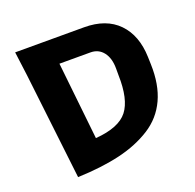

<svg xmlns="http://www.w3.org/2000/svg" viewBox="-107 -683 818 804"><g transform="rotate(-20 302.5 -280.5)"><path d="M557 -330Q560 -239 530 -174Q500 -109 439 -70.5Q378 -32 297.5 -13Q217 6 109 10L54 -463L40 -571H347Q445 -571 499 -515.5Q553 -460 556 -363ZM235 -118Q340 -126 378.5 -175.5Q417 -225 414 -333V-363Q414 -409 393 -436Q372 -463 336 -463H198Z"/></g></svg>

Font: Assistant
Style: Bold
Weight: 700
Designer: Hebrew By Ben Nathan, Latin by Paul Hunt
Version: Version 2.001;PS 002.001;hotconv 1.0.88;makeotf.lib2.5.64775